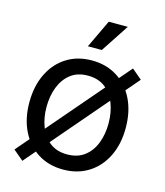

<svg xmlns="http://www.w3.org/2000/svg" viewBox="-115 -840 818 950"><g transform="rotate(15 294.0 -365.5)"><path d="M293.9 11.7Q220.2 11.7 164.8 -23.2Q109.4 -58.1 78.4 -121.1Q47.4 -184.1 47.4 -266.6Q47.4 -350.6 78.4 -413.8Q109.4 -477.1 164.8 -512Q220.2 -546.9 293.9 -546.9Q367.7 -546.9 423.3 -512Q479 -477.1 510 -413.8Q541 -350.6 541 -266.6Q541 -184.1 510 -121.1Q479 -58.1 423.3 -23.2Q367.7 11.7 293.9 11.7ZM293.9 -65.9Q347.7 -65.9 383.1 -93.3Q418.5 -120.6 435.8 -166.3Q453.1 -211.9 453.1 -266.6Q453.1 -321.8 435.8 -367.9Q418.5 -414.1 383.1 -441.7Q347.7 -469.2 293.9 -469.2Q240.7 -469.2 205.6 -441.7Q170.4 -414.1 152.8 -368.2Q135.3 -322.3 135.3 -266.6Q135.3 -211.9 152.8 -166.3Q170.4 -120.6 205.3 -93.3Q240.2 -65.9 293.9 -65.9ZM88.9 22 36.6 -22 499.5 -561 551.3 -517.1ZM255.4 -609.4 323.7 -753.4H421.4L326.7 -609.4Z"/></g></svg>

Font: Inter 18pt
Style: Regular
Weight: 400
Designer: Rasmus Andersson
Foundry: rsms
Version: Version 4.001;git-66647c0bb